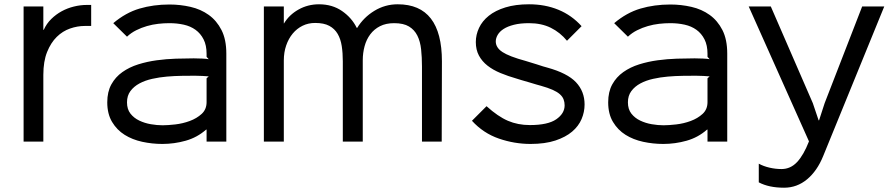

<svg xmlns="http://www.w3.org/2000/svg" viewBox="-20 -660 4157 895"><path d="M405 -539H375Q341 -539 306.5 -527Q272 -515 244.5 -488Q217 -461 199.5 -417.5Q182 -374 182 -311V0H90V-630H182V-521H184Q197 -550 219 -571.5Q241 -593 267.5 -607.5Q294 -622 324.5 -629.5Q355 -637 385 -637H405Z M1035 -410V0H943V-56H941Q899 -19 845.5 -4Q792 11 737 11Q689 11 643 1Q597 -9 561 -31.5Q525 -54 502.5 -91.5Q480 -129 480 -183Q480 -232 499 -266.5Q518 -301 550.5 -324Q583 -347 624.5 -360Q666 -373 710.5 -379Q755 -385 800 -386.5Q845 -388 883 -388Q900 -388 922 -387Q944 -386 953 -384L943 -395V-409Q943 -449 929 -476.5Q915 -504 891.5 -521Q868 -538 836.5 -545Q805 -552 770 -552Q744 -552 717.5 -549Q691 -546 665 -538.5Q639 -531 615 -519Q591 -507 572 -489L508 -552Q566 -601 630.5 -620Q695 -639 770 -639Q820 -639 868 -628Q916 -617 953 -590.5Q990 -564 1012.5 -520Q1035 -476 1035 -410ZM953 -304Q944 -305 924 -306Q904 -307 889 -307Q861 -307 827 -306.5Q793 -306 758 -303Q723 -300 689.5 -292.5Q656 -285 630 -271Q604 -257 588 -235.5Q572 -214 572 -183Q572 -151 588 -130.5Q604 -110 629 -98Q654 -86 683 -81Q712 -76 738 -76Q762 -76 797 -80Q832 -84 864.5 -96Q897 -108 920 -129Q943 -150 943 -184V-295Z M2040 -374 2039 0H1947V-350Q1947 -393 1943 -430Q1939 -467 1925.5 -494Q1912 -521 1886.5 -536.5Q1861 -552 1817 -552Q1779 -552 1751.5 -538Q1724 -524 1706 -500Q1688 -476 1679.5 -444.5Q1671 -413 1671 -379V0H1578V-374Q1578 -413 1573 -445.5Q1568 -478 1554 -502Q1540 -526 1515 -539.5Q1490 -553 1449 -553Q1417 -553 1390.5 -540Q1364 -527 1344.5 -503.5Q1325 -480 1314 -448Q1303 -416 1303 -378V0H1210V-630H1303V-551H1304Q1328 -591 1371.5 -615.5Q1415 -640 1467 -640Q1529 -640 1574.5 -608.5Q1620 -577 1643 -530H1645Q1675 -579 1725 -609.5Q1775 -640 1834 -640Q2040 -640 2040 -374Z M2705 -173Q2705 -138 2691 -105Q2677 -72 2647 -46.5Q2617 -21 2569 -5Q2521 11 2453 11Q2378 11 2305.5 -14Q2233 -39 2180 -97L2248 -165Q2301 -117 2347.5 -97Q2394 -77 2450 -77Q2534 -77 2573 -104Q2612 -131 2612 -169Q2612 -184 2607 -197Q2602 -210 2589.5 -221Q2577 -232 2555.5 -241.5Q2534 -251 2502 -260Q2497 -261 2480.5 -266Q2464 -271 2445.5 -276.5Q2427 -282 2411 -286.5Q2395 -291 2390 -293Q2348 -305 2313 -319.5Q2278 -334 2252.5 -354Q2227 -374 2212.5 -401Q2198 -428 2198 -464Q2198 -498 2213 -530Q2228 -562 2258.5 -586.5Q2289 -611 2336 -625.5Q2383 -640 2446 -640Q2521 -640 2583 -614.5Q2645 -589 2691 -538L2623 -470Q2591 -509 2547.5 -530.5Q2504 -552 2446 -552Q2405 -552 2375.5 -544.5Q2346 -537 2327.5 -525Q2309 -513 2300 -497.5Q2291 -482 2291 -467Q2291 -438 2322 -417.5Q2353 -397 2430 -376Q2435 -374 2449.5 -370Q2464 -366 2480.5 -360.5Q2497 -355 2511.5 -350.5Q2526 -346 2531 -345Q2625 -319 2665 -276.5Q2705 -234 2705 -173Z M3370 -410V0H3278V-56H3276Q3234 -19 3180.5 -4Q3127 11 3072 11Q3024 11 2978 1Q2932 -9 2896 -31.5Q2860 -54 2837.5 -91.5Q2815 -129 2815 -183Q2815 -232 2834 -266.5Q2853 -301 2885.5 -324Q2918 -347 2959.5 -360Q3001 -373 3045.5 -379Q3090 -385 3135 -386.5Q3180 -388 3218 -388Q3235 -388 3257 -387Q3279 -386 3288 -384L3278 -395V-409Q3278 -449 3264 -476.5Q3250 -504 3226.5 -521Q3203 -538 3171.5 -545Q3140 -552 3105 -552Q3079 -552 3052.5 -549Q3026 -546 3000 -538.5Q2974 -531 2950 -519Q2926 -507 2907 -489L2843 -552Q2901 -601 2965.5 -620Q3030 -639 3105 -639Q3155 -639 3203 -628Q3251 -617 3288 -590.5Q3325 -564 3347.5 -520Q3370 -476 3370 -410ZM3288 -304Q3279 -305 3259 -306Q3239 -307 3224 -307Q3196 -307 3162 -306.5Q3128 -306 3093 -303Q3058 -300 3024.5 -292.5Q2991 -285 2965 -271Q2939 -257 2923 -235.5Q2907 -214 2907 -183Q2907 -151 2923 -130.5Q2939 -110 2964 -98Q2989 -86 3018 -81Q3047 -76 3073 -76Q3097 -76 3132 -80Q3167 -84 3199.5 -96Q3232 -108 3255 -129Q3278 -150 3278 -184V-295Z M4102 -630 3817 68Q3789 137 3742 176Q3695 215 3635 215Q3564 215 3517 190V103Q3539 115 3567 121.5Q3595 128 3623 128Q3665 128 3695.5 95.5Q3726 63 3751 -1L3470 -630H3573L3769 -179L3796 -99H3798L3824 -179L3999 -630Z"/></svg>

Font: TypoPRO Sinkin Sans
Style: 400 Regular
Weight: 400
Designer: Keith Bates
Foundry: K-Type
Version: Sinkin Sans (version 1.0)  by Keith Bates   •   © 2014   www